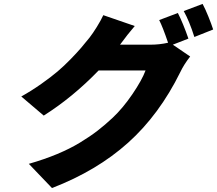

<svg xmlns="http://www.w3.org/2000/svg" viewBox="-20 -859 1102 975"><path d="M936.8 -663 857.6 -632.1 945.7 -572.1Q913.7 -531.2 895.6 -492.9Q789.1 -276.6 630.5 -134.2Q471.9 8.2 244 95.9L126.4 -27Q205.3 -49.7 270.1 -76.7Q334.9 -103.7 386 -134.8Q437.1 -165.8 475.1 -195.1Q513.1 -224.4 553.3 -262.1Q604.4 -310.4 652.5 -381Q700.6 -451.7 719.1 -501.1H480.8Q349.4 -365.1 202.1 -272L88.1 -369Q141.3 -398.8 189.8 -433.1Q238.3 -467.3 271.7 -495.6Q305 -523.8 339 -558.8Q372.9 -593.8 391.3 -615.4Q409.8 -637.1 434.7 -668Q451.3 -689.3 471.8 -722.3Q492.2 -755.3 504.6 -782L664.4 -726.9Q629.3 -686.4 589.5 -632.1H743.6Q790.8 -632.1 833.5 -642Q806.5 -721.6 788.4 -757.1L883.2 -793Q909.8 -740.8 936.8 -663ZM913 -802.9 1008.9 -839.1Q1022.4 -813.9 1038 -775.4Q1053.6 -736.9 1062.5 -709.2L967 -671.2Q941.4 -751.8 913 -802.9Z"/></svg>

Font: Karasuma Gothic
Style: Italic
Weight: 900
Italic angle: -9.39999°
Designer: Rasmus Andersson / Ryoko Nishizuka
Foundry: Genbu
Version: Version 1.00